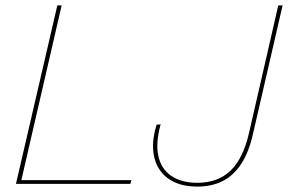

<svg xmlns="http://www.w3.org/2000/svg" viewBox="-20 -680 1065 710"><path d="M59 -14H466L462 0H39L192 -660H208ZM709 10Q661 10 626 -6Q591 -22 570.5 -52Q550 -82 546.5 -124.5Q543 -167 559 -219L574 -220Q555 -152 565.5 -103.5Q576 -55 613.5 -29.5Q651 -4 710 -4Q785 -4 832 -48.5Q879 -93 901 -189L1009 -660H1025L916 -187Q901 -119 873 -75.5Q845 -32 804.5 -11Q764 10 709 10Z"/></svg>

Font: Work Sans Thin
Style: Italic
Weight: 250
Italic angle: -13°
Designer: Wei Huang
Foundry: Wei Huang
Version: Version 2.012